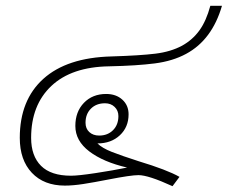

<svg xmlns="http://www.w3.org/2000/svg" viewBox="-20 -628 783 660"><path d="M456 -26Q430 -26 353 -11Q302 -1 266.5 4.5Q231 10 203 10Q131 10 89.5 -34Q48 -78 48 -154Q48 -284 129 -357Q210 -430 363 -434Q461 -437 514 -443.5Q567 -450 606 -471Q642 -491 665.5 -523.5Q689 -556 703 -608H743Q709 -491 620 -443Q574 -418 512 -410Q450 -402 355 -400Q226 -398 156.5 -332.5Q87 -267 87 -154Q87 -92 121 -58Q155 -24 224 -24Q249 -24 308.5 -33Q368 -42 417 -52Q335 -71 287 -107.5Q239 -144 239 -195Q239 -244 268.5 -274.5Q298 -305 345 -305Q379 -305 400.5 -285.5Q422 -266 422 -235Q422 -191 392 -163Q362 -135 315 -135Q331 -119 364 -106Q397 -93 456 -74Q555 -44 597 -20L573 12Q490 -26 456 -26ZM387 -229Q387 -248 374 -260.5Q361 -273 341 -273Q311 -273 292.5 -254.5Q274 -236 274 -206Q274 -186 287 -174Q300 -162 321 -162Q350 -162 368.5 -180.5Q387 -199 387 -229Z"/></svg>

Font: Sarabun Thin
Style: Italic
Weight: 250
Italic angle: -10°
Designer: Suppakit Chalermlarp | Katatrad Co.,Ltd.
Foundry: Cadson Demak Co.,Ltd.
Version: Version 1.000; ttfautohint (v1.6)